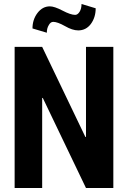

<svg xmlns="http://www.w3.org/2000/svg" viewBox="-20 -947 645 967"><path d="M550.8 0Q516.6 0 413.1 0Q358.4 -113.3 195.3 -454.1Q195.3 -454.1 192.4 -453.1Q192.4 -339.8 192.4 0Q158.2 0 53.7 0Q53.7 -132.8 53.7 -533.2Q53.7 -578.1 53.7 -710.9Q88.9 -710.9 192.4 -710.9Q247.1 -597.7 410.2 -256.8Q411.1 -256.8 413.1 -257.8Q413.1 -371.1 413.1 -710.9Q447.3 -710.9 550.8 -710.9Q550.8 -533.2 550.8 0ZM461.9 -905.3Q461.9 -859.4 437.5 -826.2Q413.1 -793.9 374 -793.9Q344.7 -793.9 307.6 -815.4Q269.5 -836.9 248 -836.9Q234.4 -836.9 225.6 -820.3Q215.8 -804.7 215.8 -782.2Q192.4 -789.1 143.6 -803.7Q143.6 -848.6 168.9 -881.8Q194.3 -915 231.4 -915Q253.9 -915 294.9 -893.6Q335.9 -872.1 358.4 -872.1Q371.1 -872.1 380.9 -887.7Q390.6 -903.3 390.6 -926.8Q414.1 -919.9 461.9 -905.3Z"/></svg>

Font: Noto Sans Hebrew DECATHLON 
Style: Bold
Weight: 400
Designer: Monotype Design Team
Version: Version 2.000;GOOG;noto-fonts:20170220:a8a215d2e889